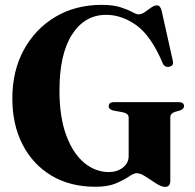

<svg xmlns="http://www.w3.org/2000/svg" viewBox="-20 -734 781 770"><path d="M663 -9.5Q663 15.5 642 15.5Q627.5 15.5 606.2 1.8Q585 -12 564 -25.8Q543 -39.5 528 -39.5Q516.5 -39.5 497 -26Q477.5 -12.5 445.2 1.2Q413 15 363 15Q261.5 15 186.8 -29.5Q112 -74 70.8 -153.8Q29.5 -233.5 29.5 -339.5Q29.5 -449.5 75.5 -534Q121.5 -618.5 202.2 -666.5Q283 -714.5 388 -714.5Q433.5 -714.5 463 -705Q492.5 -695.5 509.8 -686Q527 -676.5 536 -676.5Q548 -676.5 560.8 -685.5Q573.5 -694.5 586 -703.5Q598.5 -712.5 609.5 -712.5Q622.5 -712.5 628 -692L673 -490.5Q678 -471 659.5 -466.5Q641 -462 632.5 -480.5Q586.5 -589.5 527.8 -632Q469 -674.5 405.5 -674.5Q320 -674.5 269.2 -596Q218.5 -517.5 218.5 -371Q218.5 -265.5 245.2 -192.5Q272 -119.5 317 -81.8Q362 -44 417 -44Q449.5 -44 472.8 -62Q496 -80 496 -108V-263Q496 -279 471.5 -284L435 -290.5Q416 -295 416 -308Q416 -324.5 438 -324.5H695.5Q718 -324.5 718 -308.5Q718 -297 702 -291L682.5 -285.5Q663 -279.5 663 -263Z"/></svg>

Font: Fraunces 72pt S000
Style: Bold
Weight: 700
Version: Version 1.000; ttfautohint (v1.8.3)